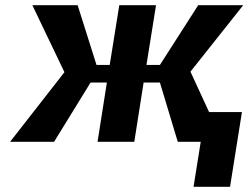

<svg xmlns="http://www.w3.org/2000/svg" viewBox="-20 -548 960 742"><path d="M19 0H189L330 -229H393L357 0H499L535 -229H598L667 0H841L716 -271L920 -528H746L598 -297H546L583 -528H441L404 -297H353L280 -528H105L229 -269ZM774 -115 728 174H869L915 -115Z"/></svg>

Font: Aerodynamic
Style: Obl
Weight: 500
Designer: Google
Version: Version 2.000980; 2014